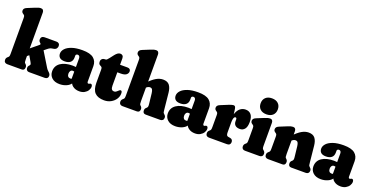

<svg xmlns="http://www.w3.org/2000/svg" viewBox="-25 -1502 4404 2259"><g transform="rotate(20 2177.0 -372.5)"><path d="M59.5 0Q40.5 0 29.2 -10.8Q18 -21.5 18 -40.5Q18 -55 23.5 -64.2Q29 -73.5 39.5 -82L44.5 -86.5Q50 -91 52.8 -99.8Q55.5 -108.5 55.5 -133V-575.5Q55.5 -595 51.8 -603Q48 -611 39.5 -616.5L35 -619.5Q23 -627.5 18 -635.5Q13 -643.5 13 -656Q13 -670.5 21.5 -681Q30 -691.5 51.5 -700.5L141 -737Q166.5 -747.5 181 -751.2Q195.5 -755 208 -755Q226.5 -755 235.8 -743.5Q245 -732 245 -713.5V-133Q245 -107 247 -97Q249 -87 255 -81.5L261 -76Q277 -61.5 277 -40.5Q277 0 240 0ZM187.5 -218 341.5 -345Q347 -349.5 347 -354.8Q347 -360 341 -365.5L334 -372Q326 -379 322.8 -387Q319.5 -395 319.5 -406Q319.5 -425.5 331.5 -436.8Q343.5 -448 364.5 -448H514.5Q533.5 -448 544.8 -437.2Q556 -426.5 556 -407.5Q556 -389.5 544.5 -374.5Q533 -359.5 500.5 -355.5Q483.5 -353.5 470.5 -348Q457.5 -342.5 438.5 -327L216.5 -146.5ZM382.5 -337.5 516.5 -118Q523 -107.5 528.8 -100.8Q534.5 -94 542.5 -87Q559.5 -72 565.2 -61.5Q571 -51 571 -38Q571 -20.5 559.8 -10.2Q548.5 0 529.5 0H331Q315 0 304.5 -11Q294 -22 294 -40.5Q294 -51 297 -58.2Q300 -65.5 307 -72.5L313 -78.5Q320 -85.5 318.2 -94.8Q316.5 -104 306 -122L243.5 -230Z M848 -80V-94L830.5 -95V-352Q830.5 -369 823.2 -379Q816 -389 802 -389Q792.5 -389 785 -383.8Q777.5 -378.5 777.5 -369V-345.5Q777.5 -305 753 -283.8Q728.5 -262.5 682.5 -262.5Q639.5 -262.5 619.5 -280.8Q599.5 -299 599.5 -331Q599.5 -363.5 626 -392.5Q652.5 -421.5 705.5 -439.8Q758.5 -458 837.5 -458Q934 -458 977 -422.5Q1020 -387 1020 -325V-129.5Q1020 -123 1023.2 -117.2Q1026.5 -111.5 1035.5 -111.5Q1040 -111.5 1043.2 -113Q1046.5 -114.5 1049.5 -116.5Q1052 -118 1055.2 -119.2Q1058.5 -120.5 1062.5 -120.5Q1072.5 -120.5 1078 -111.2Q1083.5 -102 1083.5 -89.5Q1083.5 -66 1069 -43Q1054.5 -20 1027.8 -5Q1001 10 964 10Q914.5 10 881.2 -15.5Q848 -41 848 -80ZM584.5 -103.5Q584.5 -172 639.8 -210Q695 -248 792 -248Q813 -248 831 -245.5Q849 -243 860 -238L841.5 -181.5Q833.5 -187 827 -189Q820.5 -191 811.5 -191Q794.5 -191 784.2 -177.8Q774 -164.5 774 -142.5Q774 -120.5 784.8 -108Q795.5 -95.5 815 -95.5Q826.5 -95.5 835.5 -100Q844.5 -104.5 848 -109.5L859 -54.5Q840.5 -24 801.2 -7Q762 10 716.5 10Q654.5 10 619.5 -22Q584.5 -54 584.5 -103.5Z M1102 -355.5 1092.5 -360.5Q1079 -367.5 1075.2 -378Q1071.5 -388.5 1071.5 -403.5Q1071.5 -423 1085 -435.5Q1098.5 -448 1119.5 -448H1128Q1136 -448 1144 -454.5Q1152 -461 1166 -479.5L1205 -530Q1221 -550.5 1236.8 -561.2Q1252.5 -572 1269.5 -572Q1288 -572 1298.8 -560.5Q1309.5 -549 1309.5 -525V-187.5Q1309.5 -157 1319 -142.8Q1328.5 -128.5 1350 -128.5Q1362.5 -128.5 1372 -134.5Q1381.5 -140.5 1389.2 -148.2Q1397 -156 1404.5 -162Q1412 -168 1420 -168Q1429 -168 1433.8 -160.2Q1438.5 -152.5 1438.5 -133.5Q1438.5 -96 1416.8 -63.2Q1395 -30.5 1358 -10.2Q1321 10 1274.5 10Q1196 10 1158 -29Q1120 -68 1120 -153.5V-314.5Q1120 -331 1117.2 -340Q1114.5 -349 1102 -355.5ZM1246 -353.5V-448H1401.5Q1421 -448 1431.8 -439Q1442.5 -430 1442.5 -413Q1442.5 -388 1421.5 -370.8Q1400.5 -353.5 1352 -353.5Z M1687.5 -713.5V-133Q1687.5 -107 1689.5 -97Q1691.5 -87 1697.5 -81.5L1703.5 -76Q1719.5 -61.5 1719.5 -40.5Q1719.5 0 1682.5 0H1502Q1483 0 1471.8 -10.8Q1460.5 -21.5 1460.5 -40.5Q1460.5 -55 1466 -64.2Q1471.5 -73.5 1482 -82L1487 -86.5Q1492.5 -91 1495.2 -99.8Q1498 -108.5 1498 -133V-575.5Q1498 -595 1494.2 -603Q1490.5 -611 1482 -616.5L1477.5 -619.5Q1465.5 -627.5 1460.5 -635.5Q1455.5 -643.5 1455.5 -656Q1455.5 -670.5 1464 -681Q1472.5 -691.5 1494 -700.5L1583.5 -737Q1609 -747.5 1623.5 -751.2Q1638 -755 1650.5 -755Q1669 -755 1678.2 -743.5Q1687.5 -732 1687.5 -713.5ZM1671.5 -284.5 1638.5 -325 1658 -345.5Q1717.5 -408 1761 -433Q1804.5 -458 1846.5 -458Q1901.5 -458 1926.8 -425.8Q1952 -393.5 1958 -335L1978.5 -133Q1981 -109 1982.8 -100.2Q1984.5 -91.5 1989.5 -86.5L1994.5 -82Q2004.5 -73 2010.5 -64Q2016.5 -55 2016.5 -40.5Q2016.5 -21.5 2005.2 -10.8Q1994 0 1975 0H1793Q1756 0 1756 -40.5Q1756 -62.5 1772.5 -76L1778.5 -81.5Q1784.5 -87 1787.8 -96Q1791 -105 1788.5 -128L1773.5 -261.5Q1770 -291 1761 -305.2Q1752 -319.5 1731.5 -319.5Q1720.5 -319.5 1709.5 -314.5Q1698.5 -309.5 1686 -298Z M2296.5 -80V-94L2279 -95V-352Q2279 -369 2271.8 -379Q2264.5 -389 2250.5 -389Q2241 -389 2233.5 -383.8Q2226 -378.5 2226 -369V-345.5Q2226 -305 2201.5 -283.8Q2177 -262.5 2131 -262.5Q2088 -262.5 2068 -280.8Q2048 -299 2048 -331Q2048 -363.5 2074.5 -392.5Q2101 -421.5 2154 -439.8Q2207 -458 2286 -458Q2382.5 -458 2425.5 -422.5Q2468.5 -387 2468.5 -325V-129.5Q2468.5 -123 2471.8 -117.2Q2475 -111.5 2484 -111.5Q2488.5 -111.5 2491.8 -113Q2495 -114.5 2498 -116.5Q2500.5 -118 2503.8 -119.2Q2507 -120.5 2511 -120.5Q2521 -120.5 2526.5 -111.2Q2532 -102 2532 -89.5Q2532 -66 2517.5 -43Q2503 -20 2476.2 -5Q2449.5 10 2412.5 10Q2363 10 2329.8 -15.5Q2296.5 -41 2296.5 -80ZM2033 -103.5Q2033 -172 2088.2 -210Q2143.5 -248 2240.5 -248Q2261.5 -248 2279.5 -245.5Q2297.5 -243 2308.5 -238L2290 -181.5Q2282 -187 2275.5 -189Q2269 -191 2260 -191Q2243 -191 2232.8 -177.8Q2222.5 -164.5 2222.5 -142.5Q2222.5 -120.5 2233.2 -108Q2244 -95.5 2263.5 -95.5Q2275 -95.5 2284 -100Q2293 -104.5 2296.5 -109.5L2307.5 -54.5Q2289 -24 2249.8 -7Q2210.5 10 2165 10Q2103 10 2068 -22Q2033 -54 2033 -103.5Z M2751 -243Q2751 -318 2767.8 -365.5Q2784.5 -413 2813.5 -435.5Q2842.5 -458 2880 -458Q2924.5 -458 2949.2 -427.8Q2974 -397.5 2974 -336.5Q2974 -276 2951.2 -247.8Q2928.5 -219.5 2891.5 -219.5Q2852.5 -219.5 2833 -237.5Q2813.5 -255.5 2813.5 -287V-307.5Q2813.5 -320 2809.5 -325.8Q2805.5 -331.5 2797.5 -331.5Q2789.5 -331.5 2783.2 -323.2Q2777 -315 2773.8 -298.5Q2770.5 -282 2770.5 -257ZM2759 -410.5 2770.5 -321V-133Q2770.5 -111 2776 -100Q2781.5 -89 2794.5 -86.5L2821 -82Q2838.5 -79 2846.5 -67.8Q2854.5 -56.5 2854.5 -40.5Q2854.5 -22.5 2843.5 -11.2Q2832.5 0 2811.5 0H2585Q2566 0 2554.8 -10.8Q2543.5 -21.5 2543.5 -40.5Q2543.5 -55 2549 -64.2Q2554.5 -73.5 2565 -82L2570 -86.5Q2575.5 -91.5 2578.2 -100Q2581 -108.5 2581 -133V-278.5Q2581 -298 2577.2 -306Q2573.5 -314 2565 -319.5L2560.5 -322.5Q2548.5 -330.5 2543.5 -338.5Q2538.5 -346.5 2538.5 -359Q2538.5 -373.5 2547.2 -384.2Q2556 -395 2577 -403.5L2671 -442Q2691.5 -450.5 2705.8 -454.2Q2720 -458 2729 -458Q2741.5 -458 2748.5 -448.5Q2755.5 -439 2759 -410.5Z M3222 -416.5V-133Q3222 -109 3224.8 -100.2Q3227.5 -91.5 3233 -86.5L3238 -82Q3248 -74 3253.8 -64.5Q3259.5 -55 3259.5 -40.5Q3259.5 -21.5 3248.2 -10.8Q3237 0 3218 0H3036.5Q3017 0 3006 -10.8Q2995 -21.5 2995 -40.5Q2995 -55 3000.5 -64.5Q3006 -74 3016.5 -82L3021.5 -86.5Q3027 -91.5 3029.8 -100.2Q3032.5 -109 3032.5 -133V-278.5Q3032.5 -298 3028.8 -306Q3025 -314 3016.5 -319.5L3012 -322.5Q3000 -330.5 2995 -338.5Q2990 -346.5 2990 -359Q2990 -373.5 2998.5 -384Q3007 -394.5 3028.5 -403.5L3118 -440Q3143.5 -450.5 3158 -454.2Q3172.5 -458 3185 -458Q3203.5 -458 3212.8 -446.5Q3222 -435 3222 -416.5ZM3126 -488.5Q3076 -488.5 3047.2 -515.5Q3018.5 -542.5 3018.5 -588.5Q3018.5 -634.5 3047.2 -661.5Q3076 -688.5 3126 -688.5Q3176 -688.5 3204.8 -661.5Q3233.5 -634.5 3233.5 -588.5Q3233.5 -542.5 3204.8 -515.5Q3176 -488.5 3126 -488.5Z M3510 -416.5V-133Q3510 -107 3512 -97Q3514 -87 3520 -81.5L3526 -76Q3542 -61.5 3542 -40.5Q3542 0 3505 0H3324.5Q3305.5 0 3294.2 -10.8Q3283 -21.5 3283 -40.5Q3283 -55 3288.5 -64.2Q3294 -73.5 3304.5 -82L3309.5 -86.5Q3315 -91 3317.8 -99.8Q3320.5 -108.5 3320.5 -133V-278.5Q3320.5 -298 3316.8 -306Q3313 -314 3304.5 -319.5L3300 -322.5Q3288 -330.5 3283 -338.5Q3278 -346.5 3278 -359Q3278 -373.5 3286.5 -384Q3295 -394.5 3316.5 -403.5L3406 -440Q3431.5 -450.5 3446 -454.2Q3460.5 -458 3473 -458Q3491.5 -458 3500.8 -446.5Q3510 -435 3510 -416.5ZM3494 -284.5 3461 -325 3480.5 -345.5Q3540 -408 3583.5 -433Q3627 -458 3669 -458Q3724 -458 3749.2 -425.8Q3774.5 -393.5 3780.5 -335L3801 -133Q3803.5 -109 3805.2 -100.2Q3807 -91.5 3812 -86.5L3817 -82Q3827 -73 3833 -64Q3839 -55 3839 -40.5Q3839 -21.5 3827.8 -10.8Q3816.5 0 3797.5 0H3615.5Q3578.5 0 3578.5 -40.5Q3578.5 -62.5 3595 -76L3601 -81.5Q3607 -87 3610.2 -96Q3613.5 -105 3611 -128L3596 -261.5Q3592.5 -291 3583.5 -305.2Q3574.5 -319.5 3554 -319.5Q3543 -319.5 3532 -314.5Q3521 -309.5 3508.5 -298Z M4119 -80V-94L4101.5 -95V-352Q4101.5 -369 4094.2 -379Q4087 -389 4073 -389Q4063.5 -389 4056 -383.8Q4048.5 -378.5 4048.5 -369V-345.5Q4048.5 -305 4024 -283.8Q3999.5 -262.5 3953.5 -262.5Q3910.5 -262.5 3890.5 -280.8Q3870.5 -299 3870.5 -331Q3870.5 -363.5 3897 -392.5Q3923.5 -421.5 3976.5 -439.8Q4029.5 -458 4108.5 -458Q4205 -458 4248 -422.5Q4291 -387 4291 -325V-129.5Q4291 -123 4294.2 -117.2Q4297.5 -111.5 4306.5 -111.5Q4311 -111.5 4314.2 -113Q4317.5 -114.5 4320.5 -116.5Q4323 -118 4326.2 -119.2Q4329.5 -120.5 4333.5 -120.5Q4343.5 -120.5 4349 -111.2Q4354.5 -102 4354.5 -89.5Q4354.5 -66 4340 -43Q4325.5 -20 4298.8 -5Q4272 10 4235 10Q4185.5 10 4152.2 -15.5Q4119 -41 4119 -80ZM3855.5 -103.5Q3855.5 -172 3910.8 -210Q3966 -248 4063 -248Q4084 -248 4102 -245.5Q4120 -243 4131 -238L4112.5 -181.5Q4104.5 -187 4098 -189Q4091.5 -191 4082.5 -191Q4065.5 -191 4055.2 -177.8Q4045 -164.5 4045 -142.5Q4045 -120.5 4055.8 -108Q4066.5 -95.5 4086 -95.5Q4097.5 -95.5 4106.5 -100Q4115.5 -104.5 4119 -109.5L4130 -54.5Q4111.5 -24 4072.2 -7Q4033 10 3987.5 10Q3925.5 10 3890.5 -22Q3855.5 -54 3855.5 -103.5Z"/></g></svg>

Font: Fraunces 144pt S100 Black
Style: Regular
Weight: 900
Version: Version 1.000